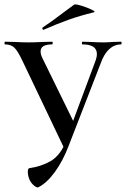

<svg xmlns="http://www.w3.org/2000/svg" viewBox="-24 -654 562 856"><path d="M-1 -456Q-4 -456 -4 -462Q-4 -468 -1 -468L41 -467Q75 -465 104 -465Q130 -465 166 -467L208 -468Q211 -468 211 -462Q211 -456 208 -456Q157 -456 157 -425Q157 -411 165 -395L311 -97L264 -13L400 -378Q408 -399 408 -413Q408 -456 344 -456Q341 -456 341 -462Q341 -468 344 -468L379 -467Q411 -465 439 -465Q455 -465 479 -467L516 -468Q518 -468 518 -462Q518 -456 516 -456Q486 -456 463 -435Q440 -414 425 -372L281 -1Q279 3 272 7.5Q265 12 263 9L75 -385Q55 -427 40 -441.5Q25 -456 -1 -456ZM109 150Q100 131 100 112Q100 98 106 96Q160 88 199.5 65.5Q239 43 262 -6L281 -1Q257 62 221.5 111.5Q186 161 147 181Q141 184 128.5 174Q116 164 109 150ZM170 -521Q166 -521 165 -525.5Q164 -530 167 -532Q204 -556 256 -596L306 -633Q311 -637 337.5 -629Q364 -621 384.5 -611Q405 -601 394 -599Q332 -584 280.5 -565.5Q229 -547 172 -522Z"/></svg>

Font: Cormorant Unicase SemiBold
Style: Regular
Weight: 600
Designer: Christian Thalmann (Catharsis Fonts)
Foundry: Catharsis Fonts
Version: Version 4.000